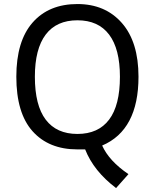

<svg xmlns="http://www.w3.org/2000/svg" viewBox="-20 -747 782 970"><path d="M496.1 -11.7Q531.2 66.4 628.9 132.8L566.4 203.1Q453.1 117.2 410.2 7.8H371.1Q226.6 7.8 144.5 -84Q62.5 -175.8 62.5 -359.4Q62.5 -539.1 144.5 -632.8Q226.6 -726.6 371.1 -726.6Q511.7 -726.6 595.7 -630.9Q679.7 -535.2 679.7 -359.4Q679.7 -89.8 496.1 -11.7ZM585.9 -359.4Q585.9 -500 531.2 -572.3Q476.6 -644.5 371.1 -644.5Q265.6 -644.5 210.9 -572.3Q156.2 -500 156.2 -359.4Q156.2 -214.8 210.9 -142.6Q265.6 -70.3 371.1 -70.3Q476.6 -70.3 531.2 -142.6Q585.9 -214.8 585.9 -359.4Z"/></svg>

Font: Droid Sans Fallback
Style: Regular
Weight: 400
Designer: Steve Matteson
Foundry: Ascender Corporation
Version: 3.00 (Khmer version)